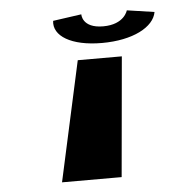

<svg xmlns="http://www.w3.org/2000/svg" viewBox="-46 -619 667 664"><g transform="rotate(-5 288.0 -286.5)"><path d="M513 -559C504 -507 430 -468 323 -468C216 -468 154 -507 161 -559L260 -573C260 -573 258 -525 332 -525C406 -525 418 -573 418 -573ZM143 0H350L387 -416H234Z"/></g></svg>

Font: Hussar Milosc
Style: Bold
Weight: 700
Foundry: Cannot Into Space Fonts
Version: Version 1.02